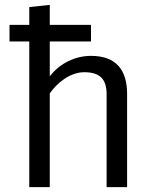

<svg xmlns="http://www.w3.org/2000/svg" viewBox="-20 -767 640 787"><path d="M353 -538C290 -538 226 -509 184 -454V-597H353V-665H184V-747L100 -738V-665H19V-597H100V0H184V-384C212 -425 266 -471 325 -471C388 -471 417 -444 417 -381V0H501V-382C501 -480 456 -538 353 -538Z"/></svg>

Font: FiraMono Nerd Font
Style: Regular
Weight: 400
Designer: Carrois Corporate & Edenspiekermann AG
Foundry: Carrois Corporate GbR & Edenspiekermann AG
Version: Version 003.206;Nerd Fonts 3.3.0